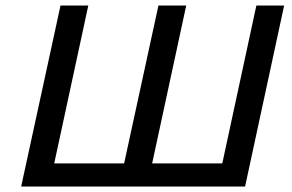

<svg xmlns="http://www.w3.org/2000/svg" viewBox="-20 -678 1060 698"><path d="M57 0 200 -658H301L159 0ZM413 0 556 -658H657L515 0ZM770 0 912 -658H1013L871 0ZM88 0 106 -84H858L839 0Z"/></svg>

Font: Ysabeau Office SemiBold
Style: Italic
Weight: 600
Italic angle: -12°
Designer: Christian Thalmann (Catharsis Fonts)
Version: Version 2.001;gftools[0.9.30]; featfreeze: tnum,lnum,ss02